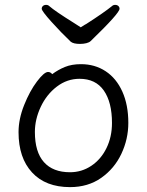

<svg xmlns="http://www.w3.org/2000/svg" viewBox="-20 -749 602 787"><path d="M334 -651Q407 -698 439 -724Q444 -729 452 -729Q460 -729 465 -724.5Q470 -720 470 -713Q470 -695 352 -581Q346 -575 334 -572Q322 -569 308 -569Q281 -569 270 -578Q231 -615 191 -659.5Q151 -704 151 -713Q151 -720 156 -724.5Q161 -729 169 -729Q177 -729 182 -724Q206 -703 283 -655L311 -637Q331 -650 334 -651ZM177 -454Q187 -454 194 -445Q218 -463 246 -474.5Q274 -486 312 -486Q369 -486 413 -457Q457 -428 481.5 -373.5Q506 -319 506 -245Q506 -179 477.5 -118.5Q449 -58 395 -20Q341 18 267 18Q167 18 111.5 -42Q56 -102 56 -207Q56 -261 79 -318.5Q102 -376 131.5 -415Q161 -454 177 -454ZM267 -43Q315 -43 354.5 -69.5Q394 -96 416.5 -142Q439 -188 439 -245Q439 -330 405.5 -378Q372 -426 306 -426Q255 -426 213 -394Q171 -362 147 -311Q123 -260 123 -208Q123 -126 160 -84.5Q197 -43 267 -43Z"/></svg>

Font: Iansui 0.93
Style: Regular
Weight: 400
Designer: But Ko / Fontworks Inc.
Foundry: zi-hi.com / Fontworks Inc.
Version: Version 0.931